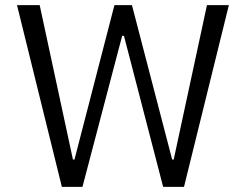

<svg xmlns="http://www.w3.org/2000/svg" viewBox="-20 -725 954 745"><path d="M220 0 46 -705H134L263 -106H269L424 -705H492L648 -106H654L783 -705H868L694 0H613L461 -586H454L300 0Z"/></svg>

Font: Nunito Sans 7pt Condensed
Style: Regular
Weight: 400
Width: 3
Designer: Vernon Adams
Foundry: Vernon Adams
Version: Version 3.101;gftools[0.9.27]